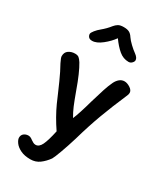

<svg xmlns="http://www.w3.org/2000/svg" viewBox="-219 -774 907 1063"><g transform="rotate(30 234.5 -242.5)"><path d="M304 -659Q314 -644 334 -625Q354 -606 371 -594Q393 -578 393 -562Q393 -553 384 -544Q375 -535 363 -535Q329 -535 301.5 -558Q274 -581 247 -619Q226 -589 192 -562Q158 -535 130 -535Q114 -535 107 -543.5Q100 -552 100 -562Q100 -570 112.5 -585.5Q125 -601 140 -613Q168 -636 189 -663Q198 -674 210 -681.5Q222 -689 245 -689Q268 -689 281 -682Q294 -675 304 -659ZM48 131Q48 114 60 104.5Q72 95 89 95Q99 95 108 101Q117 107 118 108Q125 113 132 116.5Q139 120 147 120Q169 120 183 91Q197 62 211 -3Q166 -69 136 -135L113 -188Q108 -200 85.5 -250.5Q63 -301 41 -340Q27 -368 27 -378Q27 -403 44.5 -415Q62 -427 85 -427Q101 -427 109.5 -420.5Q118 -414 129 -397Q158 -349 192 -253Q212 -198 224 -169.5Q236 -141 253 -112Q270 -151 296 -245Q312 -299 322.5 -331.5Q333 -364 346 -391Q355 -409 368.5 -420Q382 -431 399 -431Q416 -431 435.5 -418.5Q455 -406 455 -389Q455 -379 448 -365Q409 -275 379.5 -195.5Q350 -116 323 -21Q307 32 289.5 80Q272 128 265 139Q245 167 220 185.5Q195 204 162 204Q124 204 98.5 191.5Q73 179 60.5 161.5Q48 144 48 131Z"/></g></svg>

Font: Itim
Style: Regular
Weight: 400
Designer: Suppakit Chalermlarp
Version: Version 1.002g